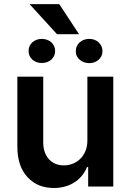

<svg xmlns="http://www.w3.org/2000/svg" viewBox="-20 -926 648 953"><path d="M194.6 -545.5V-218Q194.6 -194.2 201.3 -173.7Q208.1 -153.1 221.1 -137.8Q234 -122.5 253.4 -113.8Q272.7 -105.1 297.6 -105.1Q318.9 -105.1 339.7 -112.9Q360.4 -120.7 377 -136.2Q393.5 -151.6 403.6 -175.1Q413.7 -198.5 413.7 -229.4V-545.5H542.3V0H417.6V-96.9H411.9Q401.3 -71 384.6 -51.5Q367.9 -32 346.6 -19Q325.3 -6 300.2 0.5Q275.2 7.1 247.9 7.1Q207 7.1 174.9 -5.9Q142.8 -18.8 116.8 -46.5Q66.1 -100.5 66.1 -198.2V-545.5ZM274.1 -905.5 372.2 -756.4H262.8L126.8 -905.5ZM356.2 -671.9Q356.2 -685.7 361.7 -697.1Q367.2 -708.5 376.2 -716.4Q385.3 -724.4 397.5 -728.7Q409.8 -733 422.9 -733Q437.9 -733 449.9 -728.2Q462 -723.4 470.5 -715Q479 -706.7 483.8 -695.7Q488.6 -684.7 488.6 -671.9Q488.6 -658 483.1 -647.2Q477.6 -636.4 468.6 -628.6Q459.5 -620.7 447.6 -616.7Q435.7 -612.6 422.9 -612.6Q410.2 -612.6 398.1 -616.7Q386 -620.7 376.6 -628.6Q367.2 -636.4 361.7 -647.2Q356.2 -658 356.2 -671.9ZM121.8 -672.6Q121.8 -686.4 127.1 -697.6Q132.5 -708.8 141.3 -716.6Q150.2 -724.4 162.1 -728.7Q174 -733 187.1 -733Q202.1 -733 214.3 -728.3Q226.6 -723.7 235.3 -715.6Q244 -707.4 248.8 -696.4Q253.6 -685.4 253.6 -672.6Q253.6 -660.2 248.8 -649.3Q244 -638.5 235.3 -630.5Q226.6 -622.5 214.3 -617.9Q202.1 -613.3 187.1 -613.3Q172.9 -613.3 160.9 -617.9Q148.8 -622.5 140.1 -630.5Q131.4 -638.5 126.6 -649.3Q121.8 -660.2 121.8 -672.6Z"/></svg>

Font: Inter P Semi Bold
Style: Regular
Weight: 600
Designer: Rasmus Andersson
Foundry: rsms
Version: Version 3.018;git-588b23468